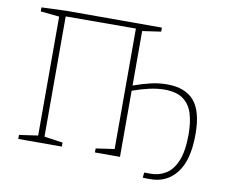

<svg xmlns="http://www.w3.org/2000/svg" viewBox="-83 -798 1176 989"><g transform="rotate(10 505.0 -303.5)"><path d="M952 -182Q952 -48 901 19Q850 86 763 86Q749 86 740.5 86Q732 86 723 85L726 58H761Q803 58 838.5 36.5Q874 15 895.5 -36Q917 -87 917 -175Q917 -237 903 -283Q889 -329 854 -355Q819 -381 755 -381Q718 -381 676 -371.5Q634 -362 589 -346V0H458V-21L555 -35V-665L188 -664V-35L285 -21V0H57V-21L155 -35V-657L57 -667V-688L188 -693H686V-672L589 -658V-373Q636 -390 678.5 -400Q721 -410 764 -410Q859 -410 905.5 -356Q952 -302 952 -182Z"/></g></svg>

Font: Bitter ExtraLight
Style: Regular
Weight: 200
Designer: Sol Matas, and Bitter project Authors
Foundry: Sol Matas
Version: Version 2.001